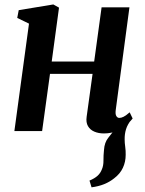

<svg xmlns="http://www.w3.org/2000/svg" viewBox="-20 -574 636 841"><path d="M381 246.5 372 217Q394.5 207.5 407 196.2Q419.5 185 426 168.5Q433.5 151.5 433.2 129Q433 106.5 435.5 83Q437.5 50 454.5 29.2Q471.5 8.5 484 -8.5L554.5 -48.5Q538.5 -29 532 -7.8Q525.5 13.5 526 37.5Q526 51.5 528.5 69.2Q531 87 530.5 104Q530.5 135 518.2 161.2Q506 187.5 479.5 207.5Q460 223 435.8 232.8Q411.5 242.5 381 246.5ZM487 -92.5Q484.5 -74 489.5 -65.8Q494.5 -57.5 502.5 -57.5Q511.5 -57.5 521.8 -62.8Q532 -68 548 -82L561 -55Q554.5 -46 537.8 -30.2Q521 -14.5 495 -2Q469 10.5 435.5 10.5Q411.5 10.5 393 2.5Q374.5 -5.5 365.2 -21.8Q356 -38 359.5 -62.5L385.5 -250.5H199L164.5 0H43L107 -470.5L55.5 -495.5L62 -529.5L213.5 -554.5L238.5 -540.5L206.5 -304.5H392.5L425 -542H547Z"/></svg>

Font: Merriweather 48pt SemiBold
Style: Italic
Weight: 600
Italic angle: -7.8°
Designer: Eben Sorkin
Foundry: Eben Sorkin
Version: Version 2.101